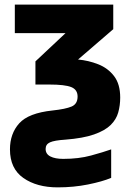

<svg xmlns="http://www.w3.org/2000/svg" viewBox="-20 -569 567 829"><path d="M229 240Q139 240 81 199.5Q23 159 23 76Q23 8 63 -36.5Q103 -81 207 -92Q263 -98 289 -109Q315 -120 315 -152Q315 -182 287.5 -193Q260 -204 193 -204H133V-304L263 -426H44V-549H469V-443L317 -312Q362 -308 404 -291.5Q446 -275 472.5 -240.5Q499 -206 499 -148Q499 -114 490.5 -83.5Q482 -53 457.5 -29Q433 -5 386 11.5Q339 28 262 34Q215 37 196 45.5Q177 54 177 74Q177 96 197.5 106.5Q218 117 253 117Q320 117 373 102.5Q426 88 460 76V199Q422 215 360 227.5Q298 240 229 240Z"/></svg>

Font: Noto Sans Disp ExtBd
Style: Regular
Weight: 800
Designer: Monotype Design Team
Foundry: Monotype Imaging Inc.
Version: Version 2.000;GOOG;noto-source:20170915:90ef993387c0; ttfaut